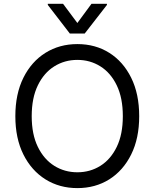

<svg xmlns="http://www.w3.org/2000/svg" viewBox="-20 -966 802 996"><path d="M381.3 9.8Q288.6 9.8 215.8 -35.6Q143.1 -81.1 101.3 -164.8Q59.6 -248.5 59.6 -363.3Q59.6 -478.5 101.3 -562.5Q143.1 -646.5 215.8 -691.9Q288.6 -737.3 381.3 -737.3Q474.6 -737.3 546.9 -691.9Q619.1 -646.5 660.6 -562.5Q702.1 -478.5 702.1 -363.3Q702.1 -248.5 660.6 -164.8Q619.1 -81.1 546.9 -35.6Q474.6 9.8 381.3 9.8ZM381.3 -72.3Q447.3 -72.3 500.7 -105.7Q554.2 -139.2 585.7 -204.1Q617.2 -269 617.2 -363.3Q617.2 -458 585.7 -523.2Q554.2 -588.4 500.7 -621.8Q447.3 -655.3 381.3 -655.3Q315.4 -655.3 261.7 -621.8Q208 -588.4 176.3 -523.2Q144.5 -458 144.5 -363.3Q144.5 -269 176.3 -204.1Q208 -139.2 261.7 -105.7Q315.4 -72.3 381.3 -72.3ZM307.1 -946.3 381.3 -846.7 454.6 -946.3H534.7V-940.4L419.4 -792H342.3L228 -940.4V-946.3Z"/></svg>

Font: GitLab Sans
Style: Regular
Weight: 400
Designer: Rasmus Andersson
Foundry: Modifications by GitLab B.V., manufactured by rsms
Version: Version 4.000;git-c8fb6b7